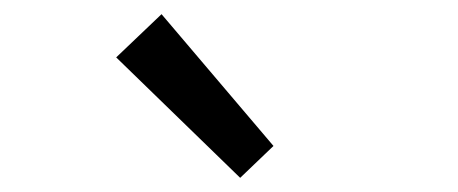

<svg xmlns="http://www.w3.org/2000/svg" viewBox="-20 -892 646 271"><path d="M319 -641 366 -686 208 -872 144 -811Z"/></svg>

Font: Spoqa Han Sans Neo Regular
Style: Regular
Weight: 400
Designer: [Spoqa Han Sans Neo] Dong-huui Kim  Younghwa Kang  Yujin Lee  [Noto Sans] Ryoko NISHIZUKA  (kana & ideographs); Paul D. 
Foundry: Spoqa (http://www.spoqa-han-sans.com)
Version: Version 1.000